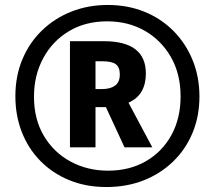

<svg xmlns="http://www.w3.org/2000/svg" viewBox="-20 -744 866 774"><path d="M409 10Q326 10 258.5 -18Q191 -46 142.5 -95.5Q94 -145 68 -211.5Q42 -278 42 -356Q42 -438 70.5 -505.5Q99 -573 150 -622Q201 -671 268.5 -697.5Q336 -724 414 -724Q495 -724 562.5 -696.5Q630 -669 679.5 -619Q729 -569 756.5 -501.5Q784 -434 784 -355Q784 -275 756 -208Q728 -141 677 -92Q626 -43 558 -16.5Q490 10 409 10ZM416 -56Q502 -56 568 -94Q634 -132 671 -199.5Q708 -267 708 -355Q708 -446 669 -514Q630 -582 563.5 -620Q497 -658 412 -658Q324 -658 257.5 -618Q191 -578 154 -509Q117 -440 117 -354Q117 -264 156.5 -197Q196 -130 264 -93Q332 -56 416 -56ZM262 -150V-578H398Q568 -578 568 -448Q568 -406 551.5 -376.5Q535 -347 498 -330L594 -150H482L407 -312H365V-150ZM392 -385Q425 -385 444 -399Q463 -413 463 -444Q463 -473 447 -485Q431 -497 393 -497H365V-385Z"/></svg>

Font: Noto Sans Arabic ExtCond
Style: Bold
Weight: 700
Width: 2
Designer: Monotype Design Team, Nadine Chahine, Nizar Qandah and Khaled Hosny
Foundry: Monotype Imaging Inc.
Version: Version 2.012; ttfautohint (v1.8.4.7-5d5b)